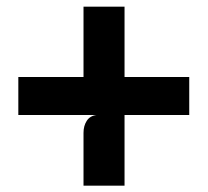

<svg xmlns="http://www.w3.org/2000/svg" viewBox="-20 -676 640 592"><path d="M237.5 -103.5V-266.5Q237.5 -288 247.5 -303.5Q257.5 -319 278 -321.5H36.5V-438.5H237.5V-655.5H364V-438.5H563.5V-321.5H364V-103.5Z"/></svg>

Font: Spline Sans Mono SemiBold
Style: Regular
Weight: 600
Monospace: yes
Version: Version 1.004